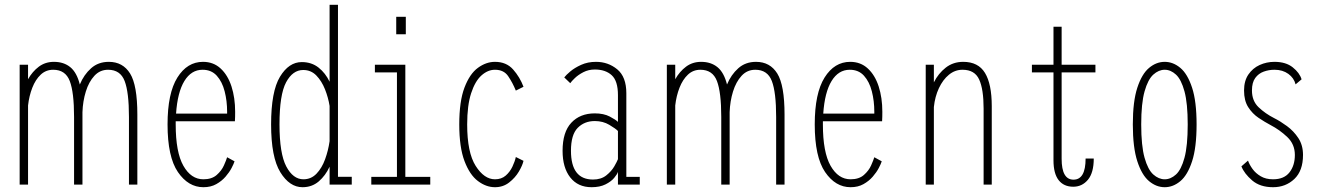

<svg xmlns="http://www.w3.org/2000/svg" viewBox="-20 -770 5555 801"><path d="M62 0V-500H97V-439.5Q115 -471.5 142 -491.8Q169 -512 205 -512Q246 -512 273.2 -489.8Q300.5 -467.5 313 -417.5Q330 -458.5 360 -485.2Q390 -512 434 -512Q492.5 -512 522.8 -463.2Q553 -414.5 553 -292V0H518V-282Q518 -385 500 -432Q482 -479 431 -479Q397 -479 373.8 -453.8Q350.5 -428.5 338 -388Q325.5 -347.5 324 -302V0H289V-282Q289 -385 271 -432Q253 -479 202 -479Q171.5 -479 149.8 -458.5Q128 -438 114.8 -404Q101.5 -370 97 -330V0Z M828.5 11Q765.5 11 722.2 -52.2Q679 -115.5 679 -251Q679 -381 720 -446.5Q761 -512 827 -512Q870.5 -512 900.5 -484.2Q930.5 -456.5 945.8 -409.2Q961 -362 961 -303.5Q961 -294 960.8 -283.5Q960.5 -273 960 -264H713Q713 -257.5 713 -251Q713 -135 745 -78.5Q777 -22 828.5 -22Q863.5 -22 884 -40Q904.5 -58 914.2 -80Q924 -102 927.5 -114L958.5 -97Q955.5 -87 946.2 -69.2Q937 -51.5 921 -33Q905 -14.5 882.2 -1.8Q859.5 11 828.5 11ZM825 -479Q778 -479 749.2 -432Q720.5 -385 714.5 -296H927.5V-304Q927.5 -349 917.2 -389Q907 -429 884.5 -454Q862 -479 825 -479Z M1242 11Q1188 11 1149.5 -51.5Q1111 -114 1111 -251Q1111 -388.5 1148 -449.8Q1185 -511 1239 -511Q1280 -511 1309 -488Q1338 -465 1355 -429V-750H1390V-32.5H1447.5V0H1355V-74.5Q1338 -37.5 1309.8 -13.2Q1281.5 11 1242 11ZM1146 -251Q1146 -129.5 1174.2 -75.8Q1202.5 -22 1246 -22Q1278 -22 1300.5 -45.5Q1323 -69 1336.2 -105.5Q1349.5 -142 1355 -181V-328Q1349.5 -363 1335.8 -397.5Q1322 -432 1299.8 -455Q1277.5 -478 1245 -478Q1201 -478 1173.5 -426.5Q1146 -375 1146 -251Z M1633 -700H1673V-627H1633ZM1529 0V-32H1636V-468H1544V-500H1671V-32H1775V0Z M2045 11Q2008 11 1973.8 -14.8Q1939.5 -40.5 1917.8 -98Q1896 -155.5 1896 -251Q1896 -347.5 1917.8 -404.8Q1939.5 -462 1973.8 -487Q2008 -512 2045 -512Q2092.5 -512 2120.8 -480Q2149 -448 2164 -408L2132 -392Q2118.5 -425 2100.2 -452Q2082 -479 2045 -479Q2015 -479 1988.5 -455.2Q1962 -431.5 1945.5 -381Q1929 -330.5 1929 -251Q1929 -133.5 1964.5 -77.8Q2000 -22 2045 -22Q2072 -22 2089.8 -37.5Q2107.5 -53 2117.8 -74.8Q2128 -96.5 2132 -115L2164 -99Q2160 -80.5 2144.8 -54.5Q2129.5 -28.5 2104.2 -8.8Q2079 11 2045 11Z M2448 11Q2391 11 2359 -29.8Q2327 -70.5 2327 -141Q2327 -219 2363.5 -258Q2400 -297 2461.5 -297Q2498.5 -297 2523.8 -283.8Q2549 -270.5 2558 -261.5V-373Q2558 -432.5 2532 -456.2Q2506 -480 2461.5 -480Q2435.5 -480 2414 -469Q2392.5 -458 2378.2 -444.2Q2364 -430.5 2359 -423L2334 -447Q2341 -456.5 2359 -471.8Q2377 -487 2404.5 -499.5Q2432 -512 2466.5 -512Q2517 -512 2555 -480.8Q2593 -449.5 2593 -381V-32H2649V0H2558V-53Q2555 -43 2542.2 -27.8Q2529.5 -12.5 2506 -0.8Q2482.5 11 2448 11ZM2454 -21Q2487.5 -21 2509.2 -38.2Q2531 -55.5 2542.8 -76Q2554.5 -96.5 2558 -106V-223.5Q2548.5 -233.5 2522 -249.2Q2495.5 -265 2461.5 -265Q2418 -265 2390 -236.5Q2362 -208 2362 -141Q2362 -21 2454 -21Z M2762 0V-500H2797V-439.5Q2815 -471.5 2842 -491.8Q2869 -512 2905 -512Q2946 -512 2973.2 -489.8Q3000.5 -467.5 3013 -417.5Q3030 -458.5 3060 -485.2Q3090 -512 3134 -512Q3192.5 -512 3222.8 -463.2Q3253 -414.5 3253 -292V0H3218V-282Q3218 -385 3200 -432Q3182 -479 3131 -479Q3097 -479 3073.8 -453.8Q3050.5 -428.5 3038 -388Q3025.5 -347.5 3024 -302V0H2989V-282Q2989 -385 2971 -432Q2953 -479 2902 -479Q2871.5 -479 2849.8 -458.5Q2828 -438 2814.8 -404Q2801.5 -370 2797 -330V0Z M3528.5 11Q3465.5 11 3422.2 -52.2Q3379 -115.5 3379 -251Q3379 -381 3420 -446.5Q3461 -512 3527 -512Q3570.5 -512 3600.5 -484.2Q3630.5 -456.5 3645.8 -409.2Q3661 -362 3661 -303.5Q3661 -294 3660.8 -283.5Q3660.5 -273 3660 -264H3413Q3413 -257.5 3413 -251Q3413 -135 3445 -78.5Q3477 -22 3528.5 -22Q3563.5 -22 3584 -40Q3604.5 -58 3614.2 -80Q3624 -102 3627.5 -114L3658.5 -97Q3655.5 -87 3646.2 -69.2Q3637 -51.5 3621 -33Q3605 -14.5 3582.2 -1.8Q3559.5 11 3528.5 11ZM3525 -479Q3478 -479 3449.2 -432Q3420.5 -385 3414.5 -296H3627.5V-304Q3627.5 -349 3617.2 -389Q3607 -429 3584.5 -454Q3562 -479 3525 -479Z M3842 0V-500H3876V-426.5Q3894.5 -463.5 3925.5 -487.8Q3956.5 -512 3998.5 -512Q4061 -512 4089.2 -465.8Q4117.5 -419.5 4117.5 -327V0H4083.5V-317Q4083.5 -397.5 4065 -438.2Q4046.5 -479 3995.5 -479Q3964 -479 3938.8 -458.2Q3913.5 -437.5 3897 -402.2Q3880.5 -367 3876 -323.5V0Z M4375 -101.5V-468H4285V-500H4375V-658.5H4409V-500H4550V-468H4409V-107.5Q4409 -20.5 4458.5 -20.5Q4509 -20.5 4509 -108.5H4543Q4543 -49.5 4518.8 -20.2Q4494.5 9 4457.5 9Q4418 9 4396.5 -18.5Q4375 -46 4375 -101.5Z M4839 11Q4804 11 4773.8 -14.2Q4743.5 -39.5 4724.8 -97Q4706 -154.5 4706 -251Q4706 -347 4724.8 -404.2Q4743.5 -461.5 4773.8 -486.8Q4804 -512 4839 -512Q4874 -512 4904.2 -486.8Q4934.5 -461.5 4953.2 -404.2Q4972 -347 4972 -251Q4972 -154.5 4953.2 -97Q4934.5 -39.5 4904.2 -14.2Q4874 11 4839 11ZM4839 -22Q4864 -22 4886 -42Q4908 -62 4921.5 -111.8Q4935 -161.5 4935 -251Q4935 -339 4921.5 -388.8Q4908 -438.5 4886 -458.8Q4864 -479 4839 -479Q4814 -479 4791.5 -458.8Q4769 -438.5 4755 -388.8Q4741 -339 4741 -251Q4741 -161.5 4755 -111.8Q4769 -62 4791.5 -42Q4814 -22 4839 -22Z M5291 11Q5237 11 5204 -17.2Q5171 -45.5 5159 -76L5186.5 -100Q5192.5 -83 5205.5 -65Q5218.5 -47 5239.8 -34.5Q5261 -22 5291 -22Q5337 -22 5359.5 -50.8Q5382 -79.5 5382 -123.5Q5382 -168.5 5350.2 -198.5Q5318.5 -228.5 5281 -248Q5256.5 -261 5230.8 -278.2Q5205 -295.5 5187.5 -322.8Q5170 -350 5170 -392.5Q5170 -432.5 5188 -459Q5206 -485.5 5235 -498.8Q5264 -512 5297 -512Q5344.5 -512 5373.2 -489Q5402 -466 5410 -439L5385 -418Q5378.5 -444.5 5354.8 -461.8Q5331 -479 5297 -479Q5273.5 -479 5252 -471.2Q5230.5 -463.5 5216.8 -444.8Q5203 -426 5203 -392.5Q5203 -349 5230.8 -322.5Q5258.5 -296 5296 -277Q5321 -264.5 5349 -244Q5377 -223.5 5396.5 -194Q5416 -164.5 5416 -123.5Q5416 -57.5 5379.8 -23.2Q5343.5 11 5291 11Z"/></svg>

Font: Trispace Condensed Thin
Style: Regular
Weight: 100
Width: 3
Designer: Tyler Finck
Foundry: Etcetera Type Company
Version: Version 1.210; ttfautohint (v1.8.3)